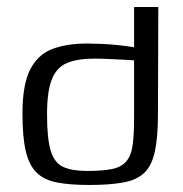

<svg xmlns="http://www.w3.org/2000/svg" viewBox="-20 -525 520 547"><path d="M44 -202Q44 -283 65.5 -326Q87 -369 128 -385Q169 -401 228 -401Q245 -401 268.5 -400Q292 -399 316 -396.5Q340 -394 358 -391Q376 -388 383 -385L362 -375V-505H431L430 -201Q430 -133 421 -92.5Q412 -52 390.5 -32Q369 -12 330.5 -5Q292 2 234 2Q180 2 143 -5Q106 -12 84.5 -33Q63 -54 53.5 -94Q44 -134 44 -202ZM228 -38Q273 -38 299.5 -43.5Q326 -49 340 -65.5Q354 -82 358 -112Q362 -142 362 -191V-353Q351 -354 330.5 -355Q310 -356 288 -357Q266 -358 249 -358Q201 -358 171 -345.5Q141 -333 127.5 -298.5Q114 -264 114 -199Q114 -130 124.5 -95.5Q135 -61 160 -49.5Q185 -38 228 -38Z"/></svg>

Font: Genos
Style: Regular
Weight: 400
Designer: Robert E. Leuschke
Foundry: Robert E. Leuschke
Version: Version 1.010